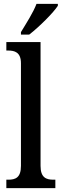

<svg xmlns="http://www.w3.org/2000/svg" viewBox="-20 -979 321 999"><path d="M89 -812V-799H132C184 -839 259 -914 281 -949V-959H170C153 -914 117 -858 89 -812ZM13 0H268V-44H258C220 -44 191 -55 191 -116V-760H13V-716H23C55 -716 89 -708 89 -650V-116C89 -55 61 -44 23 -44H13Z"/></svg>

Font: Noto Serif Thai Condensed Medium
Style: Regular
Weight: 500
Width: 3
Designer: Monotype Design Team
Foundry: Monotype Imaging Inc.
Version: Version 2.002